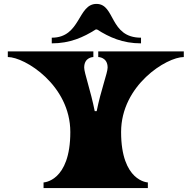

<svg xmlns="http://www.w3.org/2000/svg" viewBox="-20 -963 981 983"><path d="M702 -770C539 -770 571 -943 474 -943C377 -943 394 -770 245 -770V-741C338 -741 407 -772 470 -812H477C540 -772 608 -741 702 -741ZM483 -671C483 -671 531 -671 531 -617C531 -590 496 -500 475 -394H465C444 -500 411 -590 411 -617C411 -671 458 -671 458 -671V-700H20V-671C107 -671 340 -527 340 -287C340 -33 203 -29 203 -29V0H737V-29C737 -29 600 -33 600 -287C600 -527 833 -671 921 -671V-700H483Z"/></svg>

Font: Ouroboros
Style: Regular
Weight: 400
Designer: Ariel Martín Pérez
Foundry: Velvetyne Type Foundry
Version: Version 2.001;hotconv 1.0.109;makeotfexe 2.5.65596